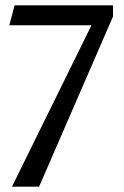

<svg xmlns="http://www.w3.org/2000/svg" viewBox="-20 -517 465 722"><path d="M35 -497H405V-455L127 185H25L324 -422H15Z"/></svg>

Font: Rosario Light Light
Style: Regular
Weight: 300
Version: Version 1.101; ttfautohint (v1.8.1.43-b0c9)